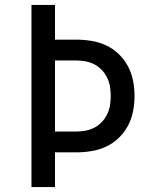

<svg xmlns="http://www.w3.org/2000/svg" viewBox="-20 -755 640 775"><path d="M107 0V-735H202V-595H287Q318 -595 349 -590Q380 -585 408 -572Q436 -559 459 -537Q482 -515 496.5 -487.5Q511 -460 517 -429.5Q523 -399 523 -368Q523 -336 517 -305.5Q511 -275 496.5 -247.5Q482 -220 459 -198Q436 -176 408 -163Q380 -150 349 -145Q318 -140 287 -140H202V0ZM202 -224H287Q306 -224 325 -227.5Q344 -231 360.5 -239.5Q377 -248 390.5 -262Q404 -276 412.5 -293.5Q421 -311 424 -329.5Q427 -348 427 -368Q427 -387 424 -405.5Q421 -424 412.5 -441.5Q404 -459 390.5 -473Q377 -487 360.5 -495.5Q344 -504 325 -507.5Q306 -511 287 -511H202Z"/></svg>

Font: Iosevka SS04 Medium Extended
Style: Regular
Weight: 500
Width: 7
Monospace: yes
Designer: Belleve Invis
Foundry: Belleve Invis
Version: Version 19.0.0; ttfautohint (v1.8.4)